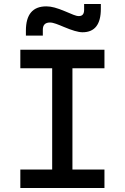

<svg xmlns="http://www.w3.org/2000/svg" viewBox="-20 -943 626 963"><path d="M82 0H503.9V-92.8H343.3V-600.6H503.9V-693.4H82V-600.6H241.7V-92.8H82ZM109.9 -764.6H194.8V-793.9C194.8 -818.4 207 -830.1 231 -830.1C247.6 -830.1 272 -819.8 299.8 -808.1C341.8 -790.5 372.1 -781.2 394 -781.2C455.1 -781.2 485.8 -820.3 485.8 -898.4V-922.9H401.9V-893.6C401.9 -872.6 393.1 -862.3 375.5 -862.3C359.4 -862.3 342.3 -871.6 304.2 -887.2C266.6 -902.8 238.8 -911.1 212.4 -911.1C144 -911.1 109.9 -870.6 109.9 -789.1Z"/></svg>

Font: CaskaydiaCove Nerd Font
Style: Regular
Weight: 400
Designer: Aaron Bell
Foundry: Saja Typeworks
Version: Version 2111.1;Nerd Fonts 2.3.3